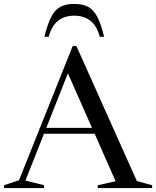

<svg xmlns="http://www.w3.org/2000/svg" viewBox="-30 -960 796 980"><path d="M668.5 -36 746.5 -14.5V0H469V-14.5L560 -35L453 -277.5H194.5L100 -38.5L195 -14.5V0H-9.5V-14.5L67 -40L172 -302.5V-307.5H174L341 -725H360ZM206.5 -307.5H439.5L316.5 -586ZM349 -880Q300 -880 267 -854.5Q234 -829 218.5 -772H196.5Q213 -838.5 232 -874.8Q251 -911 278.8 -925.5Q306.5 -940 349 -940Q391.5 -940 419.2 -925.5Q447 -911 466.2 -874.8Q485.5 -838.5 501.5 -772H479.5Q464 -829 431 -854.5Q398 -880 349 -880Z"/></svg>

Font: Newsreader 72pt
Style: Regular
Weight: 400
Designer: Hugues Gentile
Foundry: Production Type
Version: Version 1.003; ttfautohint (v1.8.3)